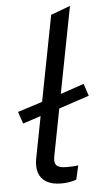

<svg xmlns="http://www.w3.org/2000/svg" viewBox="-55 -805 446 847"><g transform="rotate(-5 168.0 -381.5)"><path d="M165 -311 162 -369 318 -422 336 -368ZM37 -271 19 -324 163 -370 165 -313ZM249 -4Q232 2 215 4.5Q198 7 183 7Q141 7 116 -8Q91 -23 82.5 -50Q74 -77 81 -113L202 -738L288 -770L162 -119Q155 -88 166.5 -75.5Q178 -63 210 -63Q223 -63 236 -63.5Q249 -64 263 -66Z"/></g></svg>

Font: REM Light
Style: Italic
Weight: 300
Italic angle: -11°
Designer: Octavio Pardo
Foundry: Ashler Design
Version: Version 1.005;gftools[0.9.28]